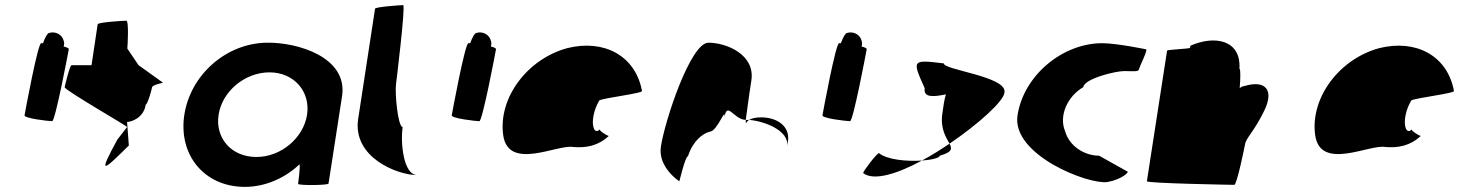

<svg xmlns="http://www.w3.org/2000/svg" viewBox="-20 -723 5712 751"><path d="M76 -272C74 -260 171 -249 184 -249C196 -249 247 -518 249 -530C250 -534 242 -538 229 -541C231 -548 232 -556 229 -564C223 -588 196 -602 172 -594C166 -594 157 -578 148 -554H141C128 -554 78 -284 76 -272Z M233 -382C231 -371 485 -226 477 -226L439 -177C361 -34 383 -54 484 -154L477 -246C493 -246 542 -261 550 -314C557 -314 573 -371 575 -382C577 -392 624 -400 617 -400L522 -468L478 -533C479 -540 485 -642 474 -642C463 -642 363 -636 362 -628L338 -468H260C253 -468 235 -392 233 -382Z M701 -274C677 -118 778 8 938 8C1019 8 1097 -28 1151 -80C1156 -76 1146 -4 1146 -4C1145 3 1264 2 1265 -5L1318 -347C1341 -500 1143 -558 1024 -556C864 -554 725 -430 701 -274ZM835 -274C849 -366 938 -440 1034 -440C1129 -440 1195 -366 1181 -274C1167 -184 1080 -109 983 -109C884 -109 821 -184 835 -274Z M1381 -258C1358 -108 1533 -38 1613 -38C1557 -38 1546 -167 1555 -226C1536 -227 1524 -361 1529 -394C1530 -401 1567 -703 1557 -703C1547 -703 1448 -696 1447 -689Z M1747 -272C1745 -260 1842 -249 1855 -249C1867 -249 1918 -518 1920 -530C1921 -534 1913 -538 1900 -541C1902 -548 1903 -556 1900 -564C1894 -588 1867 -602 1843 -594C1837 -594 1828 -578 1819 -554H1812C1799 -554 1749 -284 1747 -272Z M1948 -196C1967 -52 2161 -160 2223 -148C2272 -144 2319 -152 2361 -191C2353 -193 2323 -212 2326 -217C2300 -188 2282 -257 2324 -330C2338 -340 2499 -358 2491 -368C2465 -506 2342 -570 2200 -535C2043 -493 1929 -341 1948 -196ZM2326 -218C2326 -218 2326 -217 2326 -217C2326 -217 2326 -218 2326 -218ZM2362 -192C2362 -192 2361 -191 2361 -191C2363 -191 2363 -191 2362 -190Z M2565 -149C2553 -68 2637 -14 2637 -14C2636 -6 2660 -112 2671 -112C2690 -171 2727 -200 2756 -208C2786 -208 2821 -314 2813 -261C2824 -331 2848 -256 2897 -254C2901 -281 2909 -346 2919 -409C2934 -510 2821 -556 2751 -556C2681 -556 2580 -250 2565 -149ZM2897 -254C2897 -246 2897 -242 2898 -241C2897 -237 2898 -246 2910 -254ZM2910 -254C2964 -250 3069 -215 3059 -149L3062 -170C3071 -228 3021 -264 2957 -264C2933 -264 2919 -259 2910 -254Z M3197 -272C3195 -260 3292 -249 3305 -249C3317 -249 3368 -518 3370 -530C3371 -534 3363 -538 3350 -541C3352 -548 3353 -556 3350 -564C3344 -588 3317 -602 3293 -594C3287 -594 3278 -578 3269 -554H3262C3249 -554 3199 -284 3197 -272Z M3356 -46C3398 -14 3490 -43 3586 -95C3527 -91 3450 -98 3418 -124C3410 -124 3358 -56 3356 -46ZM3597 -378C3591 -340 3632 -344 3680 -354C3673 -333 3670 -306 3666 -279C3657 -218 3682 -184 3694 -161C3809 -239 3908 -329 3909 -362C3919 -424 3668 -450 3672 -475C3548 -490 3546 -490 3597 -378ZM3586 -95C3625 -98 3655 -105 3656 -114C3704 -128 3705 -140 3694 -161C3658 -137 3622 -114 3586 -95Z M3960 -272C3936 -118 4236 0 4312 -11C4371 -22 4398 -52 4390 -52L4279 -114C4223 -114 4163 -150 4146 -210C4121 -270 4155 -346 4217 -382C4222 -416 4344 -445 4377 -445C4411 -445 4433 -441 4435 -452C4437 -462 4471 -530 4463 -530C4463 -530 4349 -554 4291 -554C4136 -554 3984 -428 3960 -272Z M4466 -14C4465 -6 4798 0 4808 0C4818 0 4849 -152 4850 -159C4854 -184 4886 -209 4925 -290C4965 -371 4930 -412 4846 -386C4840 -386 4835 -383 4829 -378C4832 -416 4833 -454 4828 -454C4835 -568 4730 -586 4636 -544L4635 -536C4633 -532 4546 -529 4545 -525Z M5124 -196C5143 -52 5337 -160 5399 -148C5448 -144 5495 -152 5537 -191C5529 -193 5499 -212 5502 -217C5476 -188 5458 -257 5500 -330C5514 -340 5675 -358 5667 -368C5641 -506 5518 -570 5376 -535C5219 -493 5105 -341 5124 -196ZM5502 -218C5502 -218 5502 -217 5502 -217C5502 -217 5502 -218 5502 -218ZM5538 -192C5538 -192 5537 -191 5537 -191C5539 -191 5539 -191 5538 -190Z"/></svg>

Font: Ampere
Style: Ita
Weight: 400
Version: Version 1